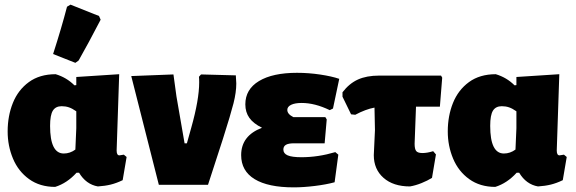

<svg xmlns="http://www.w3.org/2000/svg" viewBox="-20 -797 2484 828"><path d="M526 -120 509 -20Q482 -7 457.5 -1Q433 5 402 7Q351 -2 321 -52H310Q269 -7 218 9Q152 9 105.5 -24.5Q59 -58 36 -113Q13 -168 13 -230Q13 -297 35.5 -353Q58 -409 104.5 -443Q151 -477 220 -477Q267 -463 301 -429L309 -430V-465L494 -477L483 -148Q483 -127 495 -127L514 -130ZM255 -135Q282 -135 305 -152L309 -244V-317Q292 -329 277.5 -334Q263 -339 246 -339Q220 -339 208 -320Q196 -301 196 -254Q196 -135 255 -135ZM284 -777 407 -728 414 -712Q360 -608 319 -536L305 -526L209 -564Q246 -679 269 -768Z M999 -437Q999 -399 987 -351.5Q975 -304 941 -197L877 0H665L546 -469L728 -476L741 -381L776 -179H786L805 -247Q839 -368 839 -442Q839 -458 838 -466L847 -476L997 -472Q999 -448 999 -437Z M1426 -141 1439 -130 1423 -11Q1386 -1 1337 5Q1288 11 1247 11Q1136 11 1078 -24.5Q1020 -60 1020 -128Q1020 -212 1110 -246Q1073 -264 1055.5 -288.5Q1038 -313 1038 -347Q1038 -412 1097 -447.5Q1156 -483 1261 -483Q1311 -483 1361 -475.5Q1411 -468 1443 -457L1416 -329L1402 -322Q1338 -353 1281 -353Q1252 -353 1235.5 -345Q1219 -337 1219 -323Q1219 -305 1245 -292H1383L1389 -282L1380 -179H1248Q1224 -179 1213 -172.5Q1202 -166 1202 -152Q1202 -135 1220.5 -127Q1239 -119 1280 -119Q1352 -119 1426 -141Z M1774 -337 1768 -177Q1768 -154 1775 -145.5Q1782 -137 1802 -137Q1822 -137 1848 -145L1860 -131L1843 -30Q1824 -18 1798 -7.5Q1772 3 1748 7Q1676 7 1634 -30Q1592 -67 1592 -128L1597 -236L1595 -333Q1557 -326 1512 -302L1494 -304L1457 -380V-399Q1486 -437 1523.5 -454Q1561 -471 1615 -471H1882L1887 -462L1877 -337Z M2424 -120 2407 -20Q2380 -7 2355.5 -1Q2331 5 2300 7Q2249 -2 2219 -52H2208Q2167 -7 2116 9Q2050 9 2003.5 -24.5Q1957 -58 1934 -113Q1911 -168 1911 -230Q1911 -297 1933.5 -353Q1956 -409 2002.5 -443Q2049 -477 2118 -477Q2165 -463 2199 -429L2207 -430V-465L2392 -477L2381 -148Q2381 -127 2393 -127L2412 -130ZM2153 -135Q2180 -135 2203 -152L2207 -244V-317Q2190 -329 2175.5 -334Q2161 -339 2144 -339Q2118 -339 2106 -320Q2094 -301 2094 -254Q2094 -135 2153 -135Z"/></svg>

Font: Luna Sans Black
Style: Regular
Weight: 900
Designer: Juan Pablo del Peral
Foundry: Huerta Tipografica
Version: Version 2.001; ttfautohint (v1.5)